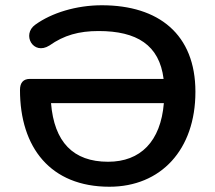

<svg xmlns="http://www.w3.org/2000/svg" viewBox="-20 -700 819 730"><path d="M396 10C591 10 723 -130 723 -351C723 -570 583 -680 367 -680C270 -680 176 -651 114 -606C62 -569 106 -488 168 -527C223 -566 280 -582 355 -582C500 -582 586 -529 602 -400H94C69 -400 56 -386 56 -358C56 -139 172 10 396 10ZM174 -308H603C591 -162 514 -85 391 -85C258 -85 186 -160 174 -308Z"/></svg>

Font: SN Pro Medium
Style: Regular
Weight: 500
Designer: Tobias Whetton
Foundry: Supernotes
Version: Version 1.003;Glyphs 3.3 (3324)